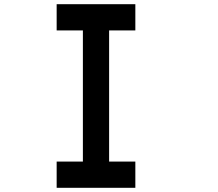

<svg xmlns="http://www.w3.org/2000/svg" viewBox="-20 -895 1040 915"><path d="M250 -875H625V-750H500V-125H625V0H250V-125H375V-750H250Z"/></svg>

Font: Dogica
Style: Regular
Weight: 400
Monospace: yes
Designer: Roberto Mocci
Version: Version 001.012